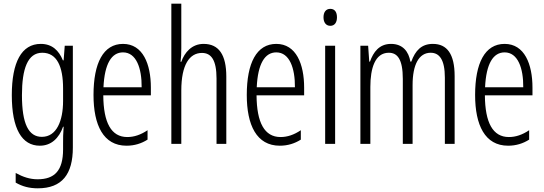

<svg xmlns="http://www.w3.org/2000/svg" viewBox="-20 -780 2950 1041"><path d="M201 -542C97 -542 44 -443 44 -264C44 -81 99 10 196 10C258 10 300 -31 322 -93H325C322 -57 322 -28 322 -2V30C322 146 275 192 184 192C142 192 106 180 65 158V210C101 231 139 241 185 241C317 241 375 164 375 20V-532H331L325 -453H321C299 -506 263 -542 201 -542ZM209 -494C289 -494 322 -419 322 -300V-233C322 -125 287 -38 207 -38C135 -38 99 -108 99 -264C99 -407 130 -494 209 -494Z M647 -542C540 -542 487 -438 487 -265C487 -102 540 10 666 10C709 10 747 -2 780 -23V-74C743 -49 707 -37 670 -37C583 -37 541 -115 540 -263H798V-305C798 -432 755 -542 647 -542ZM647 -496C719 -496 749 -410 748 -307H541C547 -435 585 -496 647 -496Z M963 -519V-760H909V0H963V-289C963 -430 1008 -493 1075 -493C1125 -493 1154 -455 1154 -354V0H1207V-365C1207 -482 1167 -542 1084 -542C1020 -542 981 -496 963 -445H959C962 -468 963 -489 963 -519Z M1478 -542C1371 -542 1318 -438 1318 -265C1318 -102 1371 10 1497 10C1540 10 1578 -2 1611 -23V-74C1574 -49 1538 -37 1501 -37C1414 -37 1372 -115 1371 -263H1629V-305C1629 -432 1586 -542 1478 -542ZM1478 -496C1550 -496 1580 -410 1579 -307H1372C1378 -435 1416 -496 1478 -496Z M1771 -732C1746 -732 1734 -713 1734 -686C1734 -659 1747 -640 1771 -640C1794 -640 1807 -658 1807 -686C1807 -713 1796 -732 1771 -732ZM1797 -532H1743V0H1797Z M2327 -542C2265 -542 2232 -506 2210 -446H2205C2196 -499 2165 -542 2100 -542C2036 -542 2004 -497 1986 -446H1982L1976 -532H1934V0H1988V-309C1988 -409 2013 -494 2088 -494C2134 -494 2164 -460 2164 -352V0H2217V-319C2217 -429 2251 -494 2315 -494C2362 -494 2392 -457 2392 -359V0H2445V-367C2445 -487 2404 -542 2327 -542Z M2716 -542C2609 -542 2556 -438 2556 -265C2556 -102 2609 10 2735 10C2778 10 2816 -2 2849 -23V-74C2812 -49 2776 -37 2739 -37C2652 -37 2610 -115 2609 -263H2867V-305C2867 -432 2824 -542 2716 -542ZM2716 -496C2788 -496 2818 -410 2817 -307H2610C2616 -435 2654 -496 2716 -496Z"/></svg>

Font: Noto Sans Arabic UI XCn Lt
Style: Regular
Weight: 300
Width: 2
Designer: Monotype Design Team, Nadine Chahine and Nizar Qandah
Foundry: Monotype Imaging Inc.
Version: Version 2.010